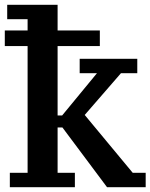

<svg xmlns="http://www.w3.org/2000/svg" viewBox="-25 -775 627 800"><path d="M-5 -648H90V-695H5V-755H215V-648H391V-583H215V-294H234L379 -470H307V-530H547V-470H479L328 -296L528 -55H582V5H421L235 -244H215V-55H287V5H16V-55H90V-583H-5Z"/></svg>

Font: PT Serif Caption
Style: Semibold
Weight: 600
Designer: A.Korolkova, O.Umpeleva, V.Yefimov
Foundry: ParaType Ltd
Version: Version 1.00;May 2, 2020;FontCreator 12.0.0.2544 64-bit